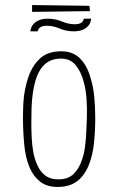

<svg xmlns="http://www.w3.org/2000/svg" viewBox="-20 -730 467 760"><path d="M208 10Q166 10 139.5 -10.5Q113 -31 98 -65Q81 -104 76 -156.5Q71 -209 71 -264Q71 -294 72.5 -322.5Q74 -351 79.5 -377.5Q85 -404 93 -427Q109 -472 139.5 -499.5Q170 -527 222 -527Q269 -527 297 -498.5Q325 -470 338 -423Q349 -389 353 -348Q357 -307 357 -263Q357 -211 352 -163.5Q347 -116 332 -78Q322 -52 305 -31.5Q288 -11 264.5 -0.5Q241 10 208 10ZM211 -20Q250 -20 272 -42Q294 -64 305 -99Q313 -122 316.5 -149Q320 -176 321.5 -206Q323 -236 324 -267Q325 -302 322.5 -339Q320 -376 311 -407Q301 -446 279.5 -472Q258 -498 222 -498Q194 -498 174.5 -487.5Q155 -477 142 -458Q129 -439 121 -413Q114 -390 110 -362Q106 -334 105 -304Q104 -274 104 -244Q104 -214 105.5 -184.5Q107 -155 111.5 -129.5Q116 -104 125 -83Q136 -54 157 -37Q178 -20 211 -20ZM107 -683V-710L334 -707L336 -686ZM129 -606H100Q102 -622 111 -633Q120 -644 134.5 -650Q149 -656 169 -656Q199 -656 225 -645Q251 -634 276 -634Q291 -634 300 -639Q309 -644 312 -656H341Q339 -640 330.5 -629Q322 -618 307 -612Q292 -606 272 -606Q242 -606 216.5 -617Q191 -628 165 -628Q150 -628 141 -623Q132 -618 129 -606Z"/></svg>

Font: Truculenta Thin
Style: Regular
Weight: 250
Version: Version 1.002